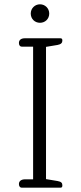

<svg xmlns="http://www.w3.org/2000/svg" viewBox="-20 -873 378 893"><path d="M166 -767C190 -767 209 -785 209 -810C209 -834 190 -853 166 -853C142 -853 123 -834 123 -810C123 -785 142 -767 166 -767ZM81 0H261C269 0 270 -5 270 -11C270 -21 266 -28 248 -31L194 -40V-655L248 -664C264 -667 270 -674 270 -684C270 -690 269 -695 261 -695H96C78 -695 68 -687 68 -673C68 -663 73 -656 81 -656H134V-39H97C79 -39 68 -31 68 -17C68 -7 73 0 81 0Z"/></svg>

Font: Maitree Light
Style: Regular
Weight: 300
Designer: CadsonDemak Team
Foundry: CadsonDemak
Version: Version 1.000;PS 001.000;hotconv 1.0.88;makeotf.lib2.5.64775